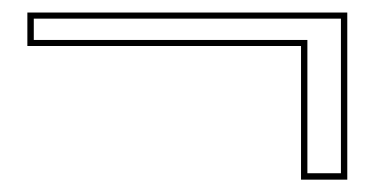

<svg xmlns="http://www.w3.org/2000/svg" viewBox="-20 -421 600 308"><path d="M462.9 -132.8V-347.2H23.9V-400.9H537.1V-132.8ZM473.1 -143.1H526.9V-391.1H34.2V-356.9H473.1Z"/></svg>

Font: Linux Biolinum Outline O
Style: Bold
Weight: 700
Designer: Philipp H. Poll
Foundry: Philipp H. Poll
Version: Version 0.9.2